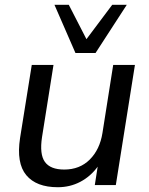

<svg xmlns="http://www.w3.org/2000/svg" viewBox="-20 -775 622 804"><path d="M222 9Q132 9 90 -41.5Q48 -92 64 -197L113 -503H204L156 -201Q145 -129 168 -97Q191 -65 249 -65Q314 -65 356 -107Q398 -149 409 -218L454 -503H545L465 0H377L389 -77Q359 -36 316 -13.5Q273 9 222 9ZM296 -553 208 -755H268L342 -611L450 -755H511L380 -553Z"/></svg>

Font: Mulish Medium
Style: Italic
Weight: 500
Italic angle: -9°
Designer: Vernon Adams
Foundry: Vernon Adams
Version: Version 3.603; ttfautohint (v1.8.3)